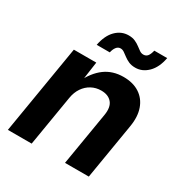

<svg xmlns="http://www.w3.org/2000/svg" viewBox="-175 -890 973 1023"><g transform="rotate(30 311.5 -379.0)"><path d="M215.2 -311.3 163.4 0H17L107.8 -545.9H245.8L226.4 -409.6L216.4 -414.4Q248.8 -482 296.6 -517.4Q344.4 -552.7 410.7 -552.7Q469.5 -552.7 509.3 -526.8Q549.2 -500.8 565.9 -453.7Q582.7 -406.5 571.8 -342.4L514.9 0H368.5L423 -326.5Q431.6 -377.8 409.6 -404.1Q387.6 -430.4 344.2 -430.4Q311.6 -430.4 284.5 -415.7Q257.4 -401.1 239.3 -374.4Q221.2 -347.6 215.2 -311.3ZM438.3 -626.1Q415 -626.1 397.9 -633.6Q380.9 -641.2 367.8 -651.2Q354.7 -661.3 343.7 -668.8Q332.6 -676.4 320.9 -676.4Q305.4 -676.4 295.3 -663.1Q285.1 -649.9 280.8 -629.1H200.3Q212.3 -691.4 245.5 -724.7Q278.8 -758.1 323.7 -758.1Q347.2 -758.1 363.9 -750.5Q380.7 -743 393.5 -733.1Q406.3 -723.2 417.3 -715.7Q428.4 -708.1 440.9 -708.1Q457.8 -708.1 467.1 -720.3Q476.3 -732.5 481.7 -755.6H561Q549.3 -693.2 515.3 -659.6Q481.4 -626.1 438.3 -626.1Z"/></g></svg>

Font: Inter Variable
Style: Italic
Weight: 400
Italic angle: -9.39999°
Designer: Rasmus Andersson
Foundry: rsms
Version: Version 4.001;git-9221beed3